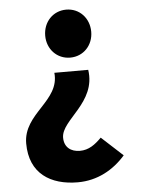

<svg xmlns="http://www.w3.org/2000/svg" viewBox="-55 -627 646 881"><g transform="rotate(-5 268.0 -186.0)"><path d="M268 211C358 211 433 169 488 106L390 16C360 46 331 68 290 68C248 68 218 45 218 1C218 -81 383 -146 360 -299H204C218 -168 47 -126 47 13C47 152 143 211 268 211ZM283 -362C344 -362 389 -410 389 -472C389 -535 344 -583 283 -583C222 -583 177 -535 177 -472C177 -410 222 -362 283 -362Z"/></g></svg>

Font: Noto Sans CJK JP Black
Style: Regular
Weight: 900
Designer: Ryoko NISHIZUKA (kana & ideographs); Paul D. Hunt (Latin, Greek & Cyrillic); Wenlong ZHANG (bopomofo); Sandoll Communica
Foundry: Adobe Systems Incorporated
Version: Version 1.004;PS 1.004;hotconv 1.0.82;makeotf.lib2.5.63406